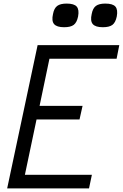

<svg xmlns="http://www.w3.org/2000/svg" viewBox="-20 -1052 686 1072"><path d="M20 0 190 -800H646L631 -724H256L201 -461H441L424 -385H184L119 -76H493L477 0ZM554 -900Q513 -900 498 -917.5Q483 -935 492 -974Q498 -1006 515.5 -1019Q533 -1032 568 -1032Q610 -1032 624.5 -1015Q639 -998 632 -960Q625 -926 607.5 -913Q590 -900 554 -900ZM338 -900Q297 -900 282 -917.5Q267 -935 276 -974Q282 -1006 299.5 -1019Q317 -1032 352 -1032Q394 -1032 408.5 -1015Q423 -998 416 -960Q409 -926 391.5 -913Q374 -900 338 -900Z"/></svg>

Font: Victor Mono Thin Medium
Style: Italic
Weight: 500
Italic angle: -12°
Monospace: yes
Version: Version 1.561;gftools[0.9.30]